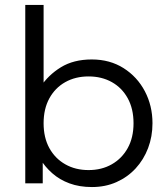

<svg xmlns="http://www.w3.org/2000/svg" viewBox="-20 -740 674 775"><path d="M351 15Q300.5 15 260.5 0.2Q220.5 -14.5 190.8 -40.8Q161 -67 141 -100.5L152.5 -116.5V0H82V-720H156V-371.5L142.5 -388Q174.5 -437 225.8 -468.5Q277 -500 350.5 -500Q423.5 -500 478.8 -465Q534 -430 564.8 -371.5Q595.5 -313 595.5 -242.5Q595.5 -189 577.8 -142.2Q560 -95.5 527.5 -60.2Q495 -25 450.2 -5Q405.5 15 351 15ZM337.5 -53.5Q390.5 -53.5 431.2 -76.8Q472 -100 495.5 -142.2Q519 -184.5 519 -242.5Q519 -300.5 495.8 -343Q472.5 -385.5 431.5 -408.5Q390.5 -431.5 337.5 -431.5Q284.5 -431.5 243.5 -408.5Q202.5 -385.5 179.2 -343Q156 -300.5 156 -242.5Q156 -184.5 179.2 -142.2Q202.5 -100 243.5 -76.8Q284.5 -53.5 337.5 -53.5Z"/></svg>

Font: Geologica Thin Roman ExtraLight
Style: Regular
Weight: 250
Version: Version 1.010;gftools[0.9.28]